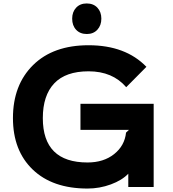

<svg xmlns="http://www.w3.org/2000/svg" viewBox="-20 -1082 1000 1112"><path d="M870 -481V1H723V-76Q687 -38 622 -14Q557 10 487 10Q284 10 169.5 -100Q55 -210 55 -398Q55 -590 171.5 -705Q288 -820 493 -820Q707 -820 828 -695L711 -577Q632 -669 493 -669Q360 -669 294 -599Q228 -529 228 -398Q228 -141 487 -141Q580 -141 641 -189.5Q702 -238 710 -314L727 -330H446V-481ZM483 -885Q444 -885 421 -909.5Q398 -934 398 -974Q398 -1013 421 -1037.5Q444 -1062 482 -1062Q521 -1062 544 -1037.5Q567 -1013 567 -974Q567 -935 544 -910Q521 -885 483 -885Z"/></svg>

Font: Sinkin Sans 700 Bold
Style: Bold
Weight: 700
Designer: Keith Bates
Foundry: K-Type
Version: Sinkin Sans (version 1.0)  by Keith Bates   •   © 2014   www